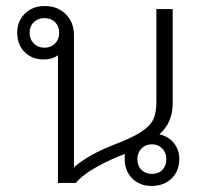

<svg xmlns="http://www.w3.org/2000/svg" viewBox="-20 -606 672 636"><path d="M574 -80Q574 -40 548.5 -15Q523 10 482 10Q443 10 418 -15Q393 -40 393 -79Q393 -90 394 -96Q347 -79 301 -53.5Q255 -28 231 0H172V-423Q153 -409 125 -409Q86 -409 61.5 -433.5Q37 -458 37 -498Q37 -536 62.5 -561Q88 -586 128 -586Q171 -586 198 -559Q225 -532 225 -489V-52Q272 -93 356 -126Q417 -149 447.5 -169Q478 -189 488 -211Q498 -233 498 -267V-576H552V-263Q552 -200 508 -161Q539 -154 556.5 -131.5Q574 -109 574 -80ZM176 -497Q176 -519 162.5 -532.5Q149 -546 127 -546Q106 -546 92 -532.5Q78 -519 78 -497Q78 -476 92 -462Q106 -448 127 -448Q149 -448 162.5 -462Q176 -476 176 -497ZM531 -79Q531 -100 517.5 -114Q504 -128 483 -128Q462 -128 448.5 -114Q435 -100 435 -79Q435 -57 448.5 -43.5Q462 -30 483 -30Q505 -30 518 -43.5Q531 -57 531 -79Z"/></svg>

Font: Sarabun ExtraLight
Style: Regular
Weight: 275
Designer: Suppakit Chalermlarp | Katatrad Co.,Ltd.
Foundry: Cadson Demak Co.,Ltd.
Version: Version 1.000; ttfautohint (v1.6)